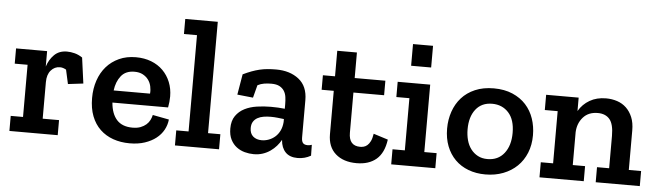

<svg xmlns="http://www.w3.org/2000/svg" viewBox="-45 -860 3562 1041"><g transform="rotate(5 1735.5 -339.0)"><path d="M303 -456Q323 -456 344.5 -450.5Q366 -445 387 -431L406 -291L323 -281L306 -358Q297 -363 289 -365.5Q281 -368 272 -368Q243 -368 223 -345Q203 -322 203 -281V-82H292V0H29V-82H96V-366H26V-449H195V-365Q207 -403 233.5 -429.5Q260 -456 303 -456Z M885 -137Q882 -107 867.5 -80.5Q853 -54 827.5 -34Q802 -14 766 -2Q730 10 684 10Q635 10 594 -4.5Q553 -19 523 -47.5Q493 -76 476.5 -118.5Q460 -161 460 -217Q460 -269 475 -313Q490 -357 518 -389Q546 -421 586.5 -439.5Q627 -458 678 -458Q724 -458 761.5 -443.5Q799 -429 825.5 -402.5Q852 -376 866.5 -340Q881 -304 881 -262Q881 -233 875 -202H572Q577 -141 606.5 -108.5Q636 -76 692 -76Q718 -76 736 -83Q754 -90 766.5 -101Q779 -112 786 -126Q793 -140 796 -154ZM771 -268Q773 -288 768.5 -308Q764 -328 752.5 -343.5Q741 -359 722.5 -369Q704 -379 677 -379Q629 -379 604 -347.5Q579 -316 573 -268Z M930 0V-82H997V-606H926V-688H1103V-82H1170V0Z M1262 -416Q1287 -428 1308.5 -436Q1330 -444 1351 -449Q1372 -454 1393.5 -456Q1415 -458 1441 -458Q1516 -458 1564.5 -420Q1613 -382 1613 -306V-104Q1613 -82 1621 -73Q1629 -64 1646 -64Q1651 -64 1657.5 -65Q1664 -66 1669 -68L1670 -9Q1637 10 1598 10Q1555 10 1532 -14Q1509 -38 1506 -79V-81Q1496 -63 1482 -47Q1468 -31 1449.5 -18Q1431 -5 1408.5 2.5Q1386 10 1359 10Q1335 10 1310.5 3.5Q1286 -3 1266 -18Q1246 -33 1233.5 -57.5Q1221 -82 1221 -118Q1221 -160 1239.5 -186.5Q1258 -213 1287.5 -228Q1317 -243 1354.5 -248.5Q1392 -254 1430 -254Q1450 -254 1469.5 -253Q1489 -252 1506 -250V-275Q1506 -295 1503.5 -313.5Q1501 -332 1492 -346.5Q1483 -361 1466.5 -370Q1450 -379 1422 -379Q1401 -379 1382.5 -376Q1364 -373 1347 -364L1329 -295L1243 -304ZM1506 -194Q1489 -196 1471 -198Q1453 -200 1434 -200Q1414 -200 1395.5 -197Q1377 -194 1362.5 -186Q1348 -178 1339.5 -164.5Q1331 -151 1331 -130Q1331 -100 1349 -84.5Q1367 -69 1396 -69Q1415 -69 1434 -76Q1453 -83 1468.5 -96.5Q1484 -110 1494 -130.5Q1504 -151 1506 -178Z M2077 -132Q2067 -59 2026.5 -24.5Q1986 10 1919 10Q1847 10 1804.5 -27.5Q1762 -65 1762 -134V-370H1696V-449H1762V-588H1869V-449H2036V-370H1869V-151Q1869 -80 1931 -80Q1940 -80 1950 -82.5Q1960 -85 1969.5 -93Q1979 -101 1986.5 -116Q1994 -131 1998 -157L2077 -132Z M2107 0V-82H2174V-366H2103V-449H2280V-82H2347V0ZM2168 -660H2277V-542H2168Z M2859 -224Q2859 -171 2841.5 -128Q2824 -85 2792.5 -54.5Q2761 -24 2717 -7Q2673 10 2620 10Q2569 10 2527 -6Q2485 -22 2455 -52Q2425 -82 2408.5 -124.5Q2392 -167 2392 -220Q2392 -269 2407 -312.5Q2422 -356 2451 -388.5Q2480 -421 2524 -440Q2568 -459 2626 -459Q2684 -459 2728 -440Q2772 -421 2801 -389Q2830 -357 2844.5 -314.5Q2859 -272 2859 -224ZM2748 -227Q2748 -299 2713.5 -337Q2679 -375 2624 -375Q2567 -375 2535 -334.5Q2503 -294 2503 -226Q2503 -194 2510.5 -166.5Q2518 -139 2533.5 -118.5Q2549 -98 2571.5 -86Q2594 -74 2624 -74Q2682 -74 2715 -116Q2748 -158 2748 -227Z M3220 0V-82H3286V-258Q3286 -322 3263.5 -348.5Q3241 -375 3199 -375Q3148 -375 3119 -342Q3090 -309 3088 -261V-82H3155V0H2914V-82H2981V-366H2911V-449H3088V-376Q3110 -414 3148 -436Q3186 -458 3237 -458Q3269 -458 3297.5 -448.5Q3326 -439 3347 -419Q3368 -399 3380.5 -369Q3393 -339 3393 -297V-82H3460V0Z"/></g></svg>

Font: Zilla Slab SemiBold
Style: Regular
Weight: 600
Designer: Typotheque.com
Foundry: Typotheque type foundry
Version: Version 1.1; 2017